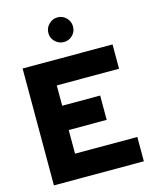

<svg xmlns="http://www.w3.org/2000/svg" viewBox="-130 -975 840 1060"><g transform="rotate(-15 290.0 -445.5)"><path d="M352.5 -870Q373 -849 373 -820Q373 -791 352.5 -770.5Q332 -750 303 -750Q274 -750 253 -770.5Q232 -791 232 -820Q232 -849 253 -870Q274 -891 303 -891Q332 -891 352.5 -870ZM44 0V-668H558V-529H202V-413H419V-274H202V-139H558V0Z"/></g></svg>

Font: Atkinson Hyperlegible Pro
Style: Bold
Weight: 700
Designer: Elliott Scott, Megan Eiswerth, Linus Boman, Theodore Petrosky, Jacob Perez
Foundry: Braille Institute
Version: Version 1.5.1